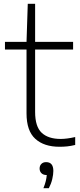

<svg xmlns="http://www.w3.org/2000/svg" viewBox="-20 -760 419 1006"><path d="M292 9Q210.5 9 164.8 -32.8Q119 -74.5 119 -166V-500.5H6V-540.5H119L125.5 -740H164V-540.5H363V-500.5H164V-173.5Q164 -96.5 198.5 -64.2Q233 -32 298 -32Q330.5 -32 374 -42V-0.5Q351.5 5 332.2 7Q313 9 292 9ZM207.5 226Q216 205 220 188.2Q224 171.5 225 157H223.5Q207 157 197.2 147.5Q187.5 138 187.5 123Q187.5 108 196.8 98.8Q206 89.5 221.5 89.5Q259.5 89.5 259.5 135.5Q259.5 154 253.8 178.5Q248 203 236 226Z"/></svg>

Font: Encode Sans Semi Expanded ExtraLight
Style: Regular
Weight: 200
Width: 6
Designer: Multiple Designers
Foundry: Impallari Type
Version: Version 3.000; ttfautohint (v1.8.3) -l 8 -r 50 -G 200 -x 14 